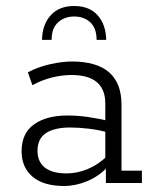

<svg xmlns="http://www.w3.org/2000/svg" viewBox="-20 -610 511 640"><path d="M194 10Q125 10 88.5 -21Q52 -52 52 -106Q52 -166 93.5 -195.5Q135 -225 205 -225Q239 -225 273.5 -220Q308 -215 346 -206L331 -197V-265Q331 -312 303 -336Q275 -360 218 -360Q186 -360 152.5 -351.5Q119 -343 88 -326L73 -369Q107 -387 147 -396Q187 -405 220 -405Q302 -405 343.5 -369Q385 -333 385 -261V-41H453V0H333V-61L341 -56Q311 -23 271.5 -6.5Q232 10 194 10ZM202 -32Q238 -32 273.5 -47Q309 -62 337 -90L331 -71V-184L346 -167Q310 -177 276.5 -181Q243 -185 214 -185Q162 -185 133.5 -166.5Q105 -148 105 -107Q105 -71 129.5 -51.5Q154 -32 202 -32ZM120 -477Q121 -528 149 -559Q177 -590 227 -590Q278 -590 305.5 -559Q333 -528 334 -477H302Q302 -516 281 -535.5Q260 -555 227 -555Q195 -555 173.5 -535.5Q152 -516 152 -477Z"/></svg>

Font: Rokkitt Light
Style: Regular
Weight: 300
Version: Version 3.103